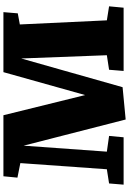

<svg xmlns="http://www.w3.org/2000/svg" viewBox="164 -907 755 1123"><g transform="rotate(-90 541.5 -345.5)"><path d="M761 -599 593 -6 404 12 251 -585 216 -98 308 -85 300 0H23L30 -85L113 -98L149 -604L64 -621L72 -703H429L547 -225L681 -703H1032L1025 -619L960 -607L984 -98L1066 -85L1058 0H688L695 -85L780 -98Z"/></g></svg>

Font: Literata 18pt Black
Style: Italic
Weight: 900
Italic angle: -2°
Designer: Latin by Veronika Burian and Jose Scaglione. Greek by Irene Vlachou. Cyrillic by Vera Evstafieva
Foundry: TypeTogether
Version: Version 3.103;gftools[0.9.29]